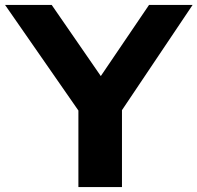

<svg xmlns="http://www.w3.org/2000/svg" viewBox="-44 -760 802 780"><path d="M738.5 -740 451.5 -312.5V0H274.5V-311L-23.5 -740H166L365.5 -451L561.5 -740Z"/></svg>

Font: Encode Sans Expanded
Style: Bold
Weight: 700
Width: 7
Designer: Multiple Designers
Foundry: Impallari Type
Version: Version 2.000